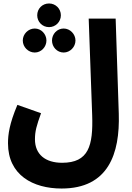

<svg xmlns="http://www.w3.org/2000/svg" viewBox="-20 -853 760 1104"><path d="M262 -697C300 -697 330 -728 330 -765C330 -803 300 -833 262 -833C223 -833 194 -803 194 -765C194 -728 223 -697 262 -697ZM26 -29C26 154 170 231 334 231C603 231 670 31 663 -199L645 -746H490L510 -191C516 -15 490 83 337 83C241 83 181 35 181 -52C181 -98 190 -130 216 -202L80 -250C34 -141 26 -80 26 -29ZM180 -551C217 -551 247 -583 247 -620C247 -657 217 -689 180 -689C142 -689 111 -657 111 -620C111 -583 142 -551 180 -551ZM346 -551C383 -551 414 -583 414 -620C414 -657 383 -689 346 -689C308 -689 279 -657 279 -620C279 -583 308 -551 346 -551Z"/></svg>

Font: Noto Sans Arabic UI SmCn XBd
Style: Regular
Weight: 800
Width: 4
Designer: Monotype Design Team, Nadine Chahine and Nizar Qandah
Foundry: Monotype Imaging Inc.
Version: Version 2.010